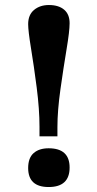

<svg xmlns="http://www.w3.org/2000/svg" viewBox="-20 -734 387 769"><path d="M138.2 -188V-226.1Q138.2 -295.9 127 -383.3Q115.7 -470.7 104.2 -540.5Q92.8 -610.4 92.8 -637.2Q92.8 -674.8 116.5 -694.3Q140.1 -713.9 175.8 -713.9Q214.8 -713.9 236.8 -695.3Q258.8 -676.8 258.8 -641.1Q258.8 -609.4 246.6 -536.6Q234.4 -463.9 222.2 -377.4Q210 -291 210 -225.1V-188ZM174.8 15.1Q92.8 15.1 92.8 -61Q92.8 -101.6 114.7 -120.8Q136.7 -140.1 174.8 -140.1Q258.8 -140.1 258.8 -63Q258.8 15.1 174.8 15.1Z"/></svg>

Font: Literata Book
Style: Bold
Weight: 700
Designer: Latin by Veronika Burian and Jose Scaglione. Greek by Irene Vlachou. Cyrillic by Vera Evstafieva
Foundry: TypeTogether
Version: Version 2.003;PS 002.003;hotconv 1.0.88;makeotf.lib2.5.64775